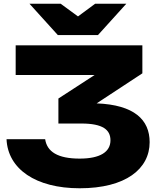

<svg xmlns="http://www.w3.org/2000/svg" viewBox="-20 -993 859 1029"><path d="M64 -591H487L293 -465V-331H416C532 -331 572 -297 572 -241C572 -179 517 -143 407 -143C289 -143 232 -180 222 -247H15C22 -87 172 16 407 16C654 16 782 -88 782 -231C782 -351 700 -431 498 -439L743 -600V-750H64ZM657 -973H490L398 -905L305 -973H138L290 -805H505Z"/></svg>

Font: Bounded
Style: Bold
Weight: 700
Designer: Vlad Churkin
Version: Version 3.0